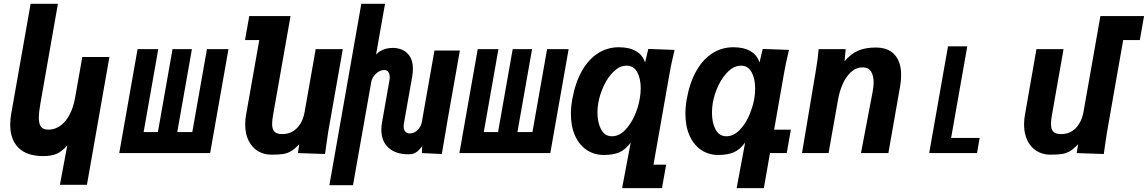

<svg xmlns="http://www.w3.org/2000/svg" viewBox="-20 -810 6074 1016"><path d="M209 16Q122 16 78 -27.8Q34 -71.5 34 -150.5Q34 -179.5 40 -211.5L142 -790H286.5L194.5 -266.5Q185.5 -217 185.5 -187Q185.5 -153.5 197.2 -138.8Q209 -124 235 -124Q288.5 -124 326.2 -170.2Q364 -216.5 377.5 -293.5L415.5 -508.5H559L440 168H297L336 -40.5Q308 -8.5 280 3.8Q252 16 209 16Z M1092 0H611L708 -550H817.5L740 -111H815.5L893 -550H995.5L918 -111H997.5L1075 -550H1189Z M1277.5 -152Q1277.5 -178 1282.5 -204.5L1352 -598H1276.5L1299 -725H1517.5L1424.5 -198.5Q1420 -173 1420 -154Q1420 -126.5 1432 -113.5Q1444 -100.5 1473.5 -100.5Q1521 -100.5 1552 -132.8Q1583 -165 1592 -218L1650.5 -550H1794L1717 -114Q1713 -88.5 1706 -38.5L1700 5L1556.5 0L1563.5 -47Q1540 -22 1520.2 -10.2Q1500.5 1.5 1478 5Q1455.5 8.5 1416 8.5Q1376 8.5 1344.5 -10.8Q1313 -30 1295.2 -66.2Q1277.5 -102.5 1277.5 -152Z M2042.5 -401Q2042.5 -417.5 2035.2 -428.5Q2028 -439.5 2014 -439.5Q1997.5 -439.5 1982.5 -430Q1967.5 -420.5 1957.2 -405.8Q1947 -391 1944.5 -376L1848 170H1723L1892 -790H2017.5L1970 -521.5Q2003.5 -556.5 2060.5 -556.5Q2083 -556.5 2106.8 -547.2Q2130.5 -538 2147.8 -513.2Q2165 -488.5 2165 -445.5Q2165 -428.5 2161 -403.5L2117 -155Q2116 -150 2116 -141.5Q2116 -123.5 2124.5 -113.8Q2133 -104 2147.5 -104Q2171.5 -104 2189.5 -121.5Q2207.5 -139 2212 -163L2279 -542.5H2413.5L2353 -201Q2328 -55.5 2318 5L2212.5 0L2214 -37Q2195.5 -12 2180.2 -2.8Q2165 6.5 2141.5 6.5Q2074.5 6.5 2036.2 -27.8Q1998 -62 1998 -124Q1998 -143 2001.5 -162L2041 -386Q2042.5 -393.5 2042.5 -401Z M2892 0H2411L2508 -550H2617.5L2540 -111H2615.5L2693 -550H2795.5L2718 -111H2797.5L2875 -550H2989Z M3175 10Q3124.5 10 3085 -16.2Q3045.5 -42.5 3023.2 -91.5Q3001 -140.5 3001 -207.5Q3001 -244.5 3008.5 -285.5Q3024 -372 3058.8 -433.8Q3093.5 -495.5 3143.8 -527.8Q3194 -560 3254.5 -560Q3311 -560 3346.2 -539Q3381.5 -518 3393.5 -479L3410.5 -551L3549.5 -546L3544.5 -524Q3531.5 -468.5 3525 -432L3438 61.5H3505L3483 185.5H3272L3317.5 -55.5Q3289 -17.5 3257 -3.8Q3225 10 3175 10ZM3365 -285.5Q3370.5 -315.5 3370.5 -342.5Q3370.5 -394.5 3351.8 -428.5Q3333 -462.5 3295.5 -462.5Q3260.5 -462.5 3229.2 -433.2Q3198 -404 3176.2 -358.5Q3154.5 -313 3146 -265.5Q3141.5 -241 3141.5 -214.5Q3141.5 -161.5 3160.8 -125.2Q3180 -89 3218.5 -89Q3255 -89 3285.8 -119.8Q3316.5 -150.5 3337 -196Q3357.5 -241.5 3365 -285.5Z M3780.5 10Q3730 10 3690.8 -16.2Q3651.5 -42.5 3629.2 -91.8Q3607 -141 3607 -208Q3607 -247 3614 -285.5Q3629.5 -372 3664.2 -433.8Q3699 -495.5 3749.2 -527.8Q3799.5 -560 3860 -560Q3917 -560 3952 -539Q3987 -518 3999 -479L4016 -551L4155 -546L4150 -524Q4137 -468.5 4130.5 -432L4076.5 -124H4165L4143 0H4054.5L4022 185.5H3878L3923 -55.5Q3894.5 -17.5 3862.5 -3.8Q3830.5 10 3780.5 10ZM3971 -285.5Q3976 -312 3976 -341.5Q3976 -394 3957.2 -428.2Q3938.5 -462.5 3901 -462.5Q3866 -462.5 3834.8 -433.2Q3803.5 -404 3781.8 -358.5Q3760 -313 3752 -265.5Q3747.5 -240 3747.5 -213.5Q3747.5 -160.5 3766.5 -124.8Q3785.5 -89 3824 -89Q3860.5 -89 3891.5 -119.8Q3922.5 -150.5 3942.8 -196Q3963 -241.5 3971 -285.5Z M4312 -550H4455L4449 -485.5Q4482.5 -525.5 4521 -542Q4559.5 -558.5 4614 -558.5Q4680 -558.5 4714.2 -520.5Q4748.5 -482.5 4748.5 -413Q4748.5 -382 4743 -352.5L4681 0H4536L4598 -326Q4603 -351 4603 -374.5Q4603 -409 4589.5 -431.2Q4576 -453.5 4545 -453.5Q4510 -453.5 4483 -428.5Q4456 -403.5 4439.2 -365.2Q4422.5 -327 4415 -285L4364.5 0H4224L4297 -435.5Q4308.5 -502 4312 -550Z M4996.5 -565H5098.5L5013 -80H5164L5150 0H4897Z M5399 -152Q5399 -178 5404 -204.5L5464.5 -550H5608L5546 -198.5Q5541.5 -173 5541.5 -154Q5541.5 -126.5 5553.5 -113.5Q5565.5 -100.5 5595 -100.5Q5642.5 -100.5 5673.2 -132.8Q5704 -165 5713.5 -218L5803 -725H6034L6011.5 -598H5923.5L5838.5 -114Q5834.5 -90 5827.5 -42L5821 5L5677.5 0L5685 -47Q5661.5 -22 5641.8 -10.2Q5622 1.5 5599.2 5Q5576.5 8.5 5537 8.5Q5497.5 8.5 5466 -10.8Q5434.5 -30 5416.8 -66.2Q5399 -102.5 5399 -152Z"/></svg>

Font: JuliaMono ExtraBold
Style: Italic
Weight: 800
Italic angle: -9°
Monospace: yes
Designer: cormullion
Foundry: corm
Version: Version 0.057; ttfautohint (v1.8.4)